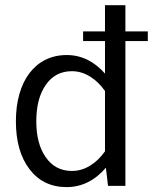

<svg xmlns="http://www.w3.org/2000/svg" viewBox="-20 -725 614 749"><path d="M304.2 -602.5V-564.9H389.6V-438C348.6 -484.4 298.8 -510.3 240.2 -510.3C117.7 -510.3 42 -408.7 42 -252C42 -173.8 59.6 -111.3 95.2 -64.9C130.4 -18.6 178.7 4.9 239.7 4.9C300.3 4.9 351.6 -22 393.1 -70.8L401.4 0H469.2V-564.9H556.6V-602.5H469.2V-704.6H389.6V-602.5ZM121.6 -252C121.6 -311 133.8 -358.4 158.7 -394C183.6 -429.7 217.3 -447.3 260.7 -447.3C311 -447.3 356.4 -417 389.6 -370.1V-134.8C356.4 -87.9 311.5 -58.1 260.7 -58.1C217.3 -58.1 183.6 -75.7 158.7 -111.3C133.8 -146.5 121.6 -193.4 121.6 -252Z"/></svg>

Font: Estedad Regular
Style: Regular
Weight: 400
Designer: Amin Abedi
Version: Version 7.3